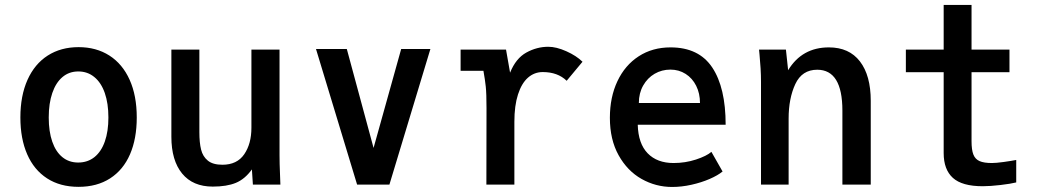

<svg xmlns="http://www.w3.org/2000/svg" viewBox="-20 -752 4240 782"><path d="M63 -273.5Q63 -362 92 -426.8Q121 -491.5 174.5 -525.8Q228 -560 300 -560Q372 -560 425.5 -525.8Q479 -491.5 508 -427Q537 -362.5 537 -273.5Q537 -187 509.5 -123.5Q482 -60 428.5 -25.5Q375 9 300 9Q225 9 171.8 -25.5Q118.5 -60 90.8 -123.5Q63 -187 63 -273.5ZM421.5 -273.5Q421.5 -331 406.8 -373.2Q392 -415.5 364.2 -438.2Q336.5 -461 299 -461Q261.5 -461 234.5 -438.2Q207.5 -415.5 193 -373.2Q178.5 -331 178.5 -273.5Q178.5 -216.5 192.8 -175.2Q207 -134 234 -112Q261 -90 298.5 -90Q337 -90 364.8 -112.2Q392.5 -134.5 407 -175.8Q421.5 -217 421.5 -273.5Z M678 -195V-550H792V-213.5Q792 -171 799 -142.8Q806 -114.5 826.5 -97.8Q847 -81 886 -81Q945.5 -81 974.8 -123.8Q1004 -166.5 1004 -232V-550H1118.5V-119Q1118.5 -87 1120.5 -41L1122 0H1010L1006 -62Q977.5 -22.5 940.5 -7.2Q903.5 8 846.5 8Q765.5 8 721.8 -45.2Q678 -98.5 678 -195Z M1267 -552.5H1392.5L1501.5 -149.5L1614 -552.5H1733L1566 0H1434.5Z M1961.5 -311Q1961.5 -371 1958.5 -399.2Q1955.5 -427.5 1949 -463.5H1856V-550H2041L2057.5 -456Q2081 -514.5 2123.8 -538Q2166.5 -561.5 2213 -561.5Q2246 -561.5 2286.8 -543.2Q2327.5 -525 2352.5 -500.5L2288 -423Q2251.5 -458.5 2190.5 -458.5Q2156.5 -458.5 2130.5 -435.8Q2104.5 -413 2089.8 -367.5Q2075 -322 2075 -256V0H1961Z M2464 -272Q2464 -356.5 2494.8 -421.5Q2525.5 -486.5 2581.5 -522.8Q2637.5 -559 2711 -559Q2826.5 -559 2881 -477Q2935.5 -395 2935.5 -244H2577.5Q2579.5 -167 2618 -127.5Q2656.5 -88 2723.5 -88Q2771 -88 2814.5 -102.2Q2858 -116.5 2877.5 -133.5L2923 -53.5Q2903.5 -37.5 2870 -23Q2836.5 -8.5 2796.2 0.5Q2756 9.5 2717.5 9.5Q2651 9.5 2593 -23.2Q2535 -56 2499.5 -119.8Q2464 -183.5 2464 -272ZM2710.5 -468.5Q2675.5 -468.5 2646.2 -451.5Q2617 -434.5 2599.5 -403.5Q2582 -372.5 2582 -332.5H2831Q2831 -371.5 2815.5 -402.5Q2800 -433.5 2772.5 -451Q2745 -468.5 2710.5 -468.5Z M3073.5 -529Q3072.5 -536 3071.5 -550H3181L3190 -466Q3246.5 -559 3356 -559Q3438.5 -559 3482.5 -501.8Q3526.5 -444.5 3526.5 -341.5V0H3411V-301.5Q3411 -468 3308.5 -468Q3246.5 -468 3219.2 -409.5Q3192 -351 3192 -269V0H3079.5V-419Q3079.5 -446 3077.8 -474Q3076 -502 3073.5 -529Z M3823.5 -128.5V-458H3669.5V-550H3823.5V-732H3937V-550H4091.5V-458H3937V-177Q3937 -141.5 3944.5 -122.5Q3952 -103.5 3969.8 -95.8Q3987.5 -88 4020 -88Q4036.5 -88 4067.5 -92.2Q4098.5 -96.5 4119 -100.5V-9Q4097.5 -3.5 4055.2 1.5Q4013 6.5 3982.5 6.5Q3898.5 6.5 3861 -27.5Q3823.5 -61.5 3823.5 -128.5Z"/></svg>

Font: JuliaMono SemiBold
Style: Regular
Weight: 600
Monospace: yes
Designer: cormullion
Foundry: corm
Version: Version 0.055; ttfautohint (v1.8.4)